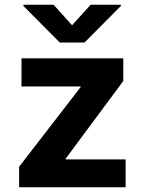

<svg xmlns="http://www.w3.org/2000/svg" viewBox="-20 -793 612 813"><path d="M61 0H512V-118H258V-121L502 -450V-546H71V-427H322V-425L61 -87ZM79 -768 233 -613H338L492 -768V-773H364L285 -686L207 -773H79Z"/></svg>

Font: Wafeq
Style: Bold
Weight: 700
Designer: Rasmus Andersson & Azza Alameddine
Foundry: Google & TypeTogether
Version: Version 3.000;FEAKit 1.0